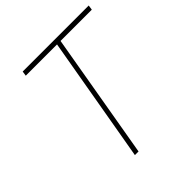

<svg xmlns="http://www.w3.org/2000/svg" viewBox="-191 -849 986 986"><g transform="rotate(-45 302.0 -355.5)"><path d="M600.6 -684.6H373.5L255.4 0H229L348.1 -684.6H121.1L125 -710.9H604.5Z"/></g></svg>

Font: Roboto Mono Thin
Style: Italic
Weight: 250
Designer: Google
Version: Version 2.000985; 2015; ttfautohint (v1.3)